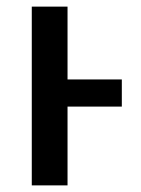

<svg xmlns="http://www.w3.org/2000/svg" viewBox="-20 -560 427 580"><path d="M184 -540H76V0H184V-238H348V-320H184Z"/></svg>

Font: Noto Sans Thai Medium
Style: Regular
Weight: 500
Designer: Monotype Design Team
Foundry: Monotype Imaging Inc.
Version: Version 1.901